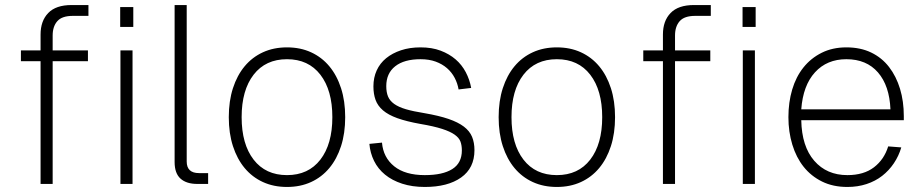

<svg xmlns="http://www.w3.org/2000/svg" viewBox="-20 -730 3656 762"><path d="M141 0V-487H63V-530H141V-593Q141 -647 171.5 -678.5Q202 -710 264 -710H331V-667H269Q226 -667 207.5 -646Q189 -625 189 -589V-530H329V-487H189V0ZM458 0V-530H506V0ZM457 -623V-702H509V-623Z M763 0Q720 0 696.5 -21Q673 -42 673 -87V-710H721V-89Q721 -43 770 -43H806V0Z M1119 12Q1066 12 1023.5 -7.5Q981 -27 951 -63Q921 -99 904.5 -150Q888 -201 888 -265Q888 -329 904.5 -380Q921 -431 951 -467Q981 -503 1023.5 -522.5Q1066 -542 1119 -542Q1172 -542 1214.5 -522.5Q1257 -503 1287 -467Q1317 -431 1333.5 -380Q1350 -329 1350 -265Q1350 -201 1333.5 -150Q1317 -99 1287 -63Q1257 -27 1214.5 -7.5Q1172 12 1119 12ZM1119 -35Q1204 -35 1251.5 -96.5Q1299 -158 1299 -265Q1299 -372 1251.5 -433.5Q1204 -495 1119 -495Q1034 -495 986.5 -433.5Q939 -372 939 -265Q939 -158 986.5 -96.5Q1034 -35 1119 -35Z M1666 12Q1616 12 1576 -1Q1536 -14 1508 -37Q1480 -60 1464.5 -91.5Q1449 -123 1446 -159L1496 -164Q1501 -105 1544.5 -70Q1588 -35 1666 -35Q1737 -35 1775 -59Q1813 -83 1813 -133Q1813 -153 1807.5 -168Q1802 -183 1784.5 -195.5Q1767 -208 1734.5 -218.5Q1702 -229 1649 -238Q1593 -248 1557 -261Q1521 -274 1500 -292Q1479 -310 1470.5 -333.5Q1462 -357 1462 -387Q1462 -422 1475 -450.5Q1488 -479 1512.5 -499Q1537 -519 1571.5 -530.5Q1606 -542 1649 -542Q1694 -542 1728.5 -529Q1763 -516 1788 -494.5Q1813 -473 1828.5 -443.5Q1844 -414 1850 -381L1800 -375Q1796 -399 1784.5 -421Q1773 -443 1754 -459.5Q1735 -476 1709 -485.5Q1683 -495 1649 -495Q1584 -495 1548.5 -467Q1513 -439 1513 -388Q1513 -364 1520 -347Q1527 -330 1544.5 -317.5Q1562 -305 1591 -296.5Q1620 -288 1664 -281Q1722 -271 1760 -258Q1798 -245 1821 -227.5Q1844 -210 1853.5 -187Q1863 -164 1863 -134Q1863 -63 1810 -25.5Q1757 12 1666 12Z M2190 12Q2137 12 2094.5 -7.5Q2052 -27 2022 -63Q1992 -99 1975.5 -150Q1959 -201 1959 -265Q1959 -329 1975.5 -380Q1992 -431 2022 -467Q2052 -503 2094.5 -522.5Q2137 -542 2190 -542Q2243 -542 2285.5 -522.5Q2328 -503 2358 -467Q2388 -431 2404.5 -380Q2421 -329 2421 -265Q2421 -201 2404.5 -150Q2388 -99 2358 -63Q2328 -27 2285.5 -7.5Q2243 12 2190 12ZM2190 -35Q2275 -35 2322.5 -96.5Q2370 -158 2370 -265Q2370 -372 2322.5 -433.5Q2275 -495 2190 -495Q2105 -495 2057.5 -433.5Q2010 -372 2010 -265Q2010 -158 2057.5 -96.5Q2105 -35 2190 -35Z M2611 0V-487H2533V-530H2611V-593Q2611 -647 2641.5 -678.5Q2672 -710 2734 -710H2801V-667H2739Q2696 -667 2677.5 -646Q2659 -625 2659 -589V-530H2799V-487H2659V0ZM2928 0V-530H2976V0ZM2927 -623V-702H2979V-623Z M3343 12Q3286 12 3242.5 -9.5Q3199 -31 3169.5 -68Q3140 -105 3124.5 -156Q3109 -207 3109 -265Q3109 -324 3124 -374.5Q3139 -425 3168.5 -462Q3198 -499 3241 -520.5Q3284 -542 3339 -542Q3395 -542 3437.5 -521.5Q3480 -501 3508.5 -464Q3537 -427 3552 -377.5Q3567 -328 3567 -269V-253H3160Q3162 -149 3211.5 -92Q3261 -35 3343 -35Q3408 -35 3448.5 -66Q3489 -97 3505 -149L3557 -145Q3547 -111 3527.5 -82Q3508 -53 3481 -32Q3454 -11 3419 0.5Q3384 12 3343 12ZM3514 -296Q3510 -390 3464.5 -442.5Q3419 -495 3339 -495Q3262 -495 3214.5 -443Q3167 -391 3160 -296Z"/></svg>

Font: Geist ExtLt
Style: Regular
Weight: 400
Designer: Basement.studio, Andrés Briganti, Mateo Zaragoza
Foundry: Basement.studio, Vercel, Andrés Briganti, Guido Ferreyra, Mateo Zaragoza
Version: Version 1.401